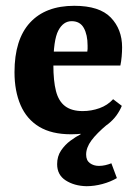

<svg xmlns="http://www.w3.org/2000/svg" viewBox="-20 -453 471 662"><path d="M258 10V4L350 -24Q313 7 295 31.5Q277 56 277 80Q277 100 290 109.5Q303 119 321 119Q332 119 343 116.5Q354 114 364 110L383 161Q361 174 333 181.5Q305 189 278 189Q236 188 206.5 169Q177 150 177 113Q177 86 190.5 66Q204 46 223 32Q242 18 258 10ZM236 -433Q323 -433 362 -392.5Q401 -352 401 -290Q401 -275 399.5 -258Q398 -241 395 -227H120V-275H281Q282 -280 282 -284.5Q282 -289 282 -296Q282 -333 269 -356.5Q256 -380 227 -380Q198 -380 181 -347.5Q164 -315 164 -229Q164 -174 173 -139Q182 -104 204.5 -87Q227 -70 265 -70Q295 -70 323 -80Q351 -90 370 -111L400 -88Q393 -71 381.5 -55Q370 -39 351 -24Q332 -9 300 0.5Q268 10 225 10Q158 10 115 -16Q72 -42 51 -90.5Q30 -139 30 -204Q30 -317 83.5 -375Q137 -433 236 -433Z"/></svg>

Font: Yrsa
Style: Regular
Weight: 400
Designer: Anna Giedrys (Yrsa+Rasa design), David Brezina (Yrsa art-direction, Rasa art-direction, design)
Foundry: Rosetta Type Foundry
Version: Version 2.004